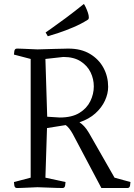

<svg xmlns="http://www.w3.org/2000/svg" viewBox="-20 -944 675 964"><path d="M134 -648 50 -670Q50 -675 52 -687.5Q54 -700 65 -700Q65 -700 71 -700Q77 -700 99 -699Q121 -698 168 -696Q225 -698 256 -698.5Q287 -699 301.5 -699.5Q316 -700 319.5 -700Q323 -700 324 -700Q387 -700 431.5 -673.5Q476 -647 499.5 -603.5Q523 -560 523 -508Q523 -474 507 -439Q491 -404 459 -375Q427 -346 379 -330Q390 -323 402 -310.5Q414 -298 427 -276L555 -52L635 -30Q635 -25 633 -12.5Q631 0 620 0H489L345 -272Q327 -304 310 -316L216 -301L208 -52L309 -30Q309 -25 307 -12.5Q305 0 294 0Q294 0 266 -0.5Q238 -1 168 -4Q121 -2 99 -1Q77 0 71 0Q65 0 65 0Q54 0 52 -12.5Q50 -25 50 -30L134 -52ZM298 -658 208 -648 217 -358 280 -354Q341 -354 378.5 -377Q416 -400 433.5 -436Q451 -472 451 -510Q451 -547 435 -580.5Q419 -614 385 -636Q351 -658 298 -658ZM220 -762 209 -781Q209 -781 237 -800.5Q265 -820 309.5 -853Q354 -886 401 -924Q404 -921 410 -908.5Q416 -896 421 -881.5Q426 -867 426 -857Q426 -848 421 -845Q388 -824 348 -807Q308 -790 273 -778.5Q238 -767 220 -762Z"/></svg>

Font: Mate SC
Style: Regular
Weight: 400
Designer: Eduardo Rodriguez Tunni
Foundry: Eduardo Rodriguez Tunni
Version: Version 1.003; ttfautohint (v1.8.4.7-5d5b);gftools[0.9.24]